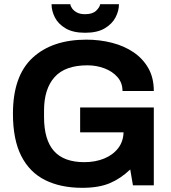

<svg xmlns="http://www.w3.org/2000/svg" viewBox="-20 -888 818 920"><path d="M374 12Q271 12 196.5 -25Q122 -62 82 -140.5Q42 -219 42 -343Q42 -524 136 -611Q230 -698 394 -698Q458 -698 516.5 -683Q575 -668 620 -637.5Q665 -607 691 -561Q717 -515 717 -452H567Q567 -491 543 -518.5Q519 -546 480.5 -560.5Q442 -575 399 -575Q292 -575 241.5 -518.5Q191 -462 191 -358V-328Q191 -218 238.5 -164.5Q286 -111 384 -111Q437 -111 479.5 -128.5Q522 -146 547 -179Q572 -212 572 -258V-298L634 -254H364V-373H717V0H617L604 -76Q558 -32 505.5 -10Q453 12 374 12ZM388 -731Q330 -731 294.5 -752Q259 -773 243 -804.5Q227 -836 227 -868H317Q318 -858 326 -847Q334 -836 349 -828Q364 -820 388 -820Q423 -820 440.5 -836.5Q458 -853 460 -868H550Q550 -836 533.5 -804.5Q517 -773 481.5 -752Q446 -731 388 -731Z"/></svg>

Font: Archivo VF Beta
Style: Regular
Weight: 400
Designer: Hector Gatti
Foundry: Omnibus-Type
Version: Version 1.002